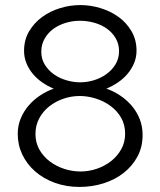

<svg xmlns="http://www.w3.org/2000/svg" viewBox="-20 -730 633 758"><path d="M543 -197Q543 -150 523 -112.5Q503 -75 469 -48Q435 -21 389.5 -6.5Q344 8 294 8Q241 8 196 -8.5Q151 -25 118.5 -53.5Q86 -82 68 -120Q50 -158 50 -201Q50 -235 62.5 -264Q75 -293 95 -315.5Q115 -338 140.5 -354.5Q166 -371 192 -380Q168 -390 147 -404.5Q126 -419 110 -438Q94 -457 84.5 -480Q75 -503 75 -529Q75 -573 95 -606.5Q115 -640 146.5 -663Q178 -686 217.5 -698Q257 -710 297 -710Q337 -710 376.5 -698Q416 -686 447.5 -663.5Q479 -641 499 -607Q519 -573 519 -530Q519 -504 509.5 -481Q500 -458 483.5 -438.5Q467 -419 445.5 -404.5Q424 -390 400 -380Q429 -370 455 -352.5Q481 -335 500.5 -312Q520 -289 531.5 -260Q543 -231 543 -197ZM474 -202Q474 -238 458 -265.5Q442 -293 416 -312Q390 -331 358 -341Q326 -351 295 -351Q262 -351 231 -340.5Q200 -330 175 -310.5Q150 -291 135 -263Q120 -235 120 -201Q120 -166 136 -138.5Q152 -111 177.5 -92Q203 -73 234.5 -63Q266 -53 298 -53Q330 -53 361.5 -63.5Q393 -74 418 -93.5Q443 -113 458.5 -140.5Q474 -168 474 -202ZM143 -526Q143 -497 157 -474.5Q171 -452 193 -436.5Q215 -421 242.5 -413Q270 -405 296 -405Q323 -405 350 -413Q377 -421 399.5 -437Q422 -453 436 -476Q450 -499 450 -528Q450 -556 437 -578.5Q424 -601 402.5 -616.5Q381 -632 353 -640Q325 -648 295 -648Q266 -648 238.5 -639.5Q211 -631 190 -615.5Q169 -600 156 -577Q143 -554 143 -526Z"/></svg>

Font: PTCRaleway
Style: Regular
Weight: 400
Designer: Matt McInerney, Pablo Impallari, Rodrigo Fuenzalida
Foundry: Matt McInerney, Pablo Impallari, Rodrigo Fuenzalida
Version: Version 3.000g; ttfautohint (v1.5) -l 8 -r 28 -G 28 -x 14 -D